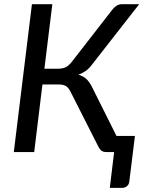

<svg xmlns="http://www.w3.org/2000/svg" viewBox="-20 -738 707 932"><path d="M195.5 -404.5H262.5Q283 -404.5 298 -411.2Q313 -418 329 -438.5L524 -689.5Q533 -701.5 544.8 -709.5Q556.5 -717.5 571 -717.5H655.5L425.5 -423Q412 -405 395.8 -393.5Q379.5 -382 360.5 -375.5Q385.5 -368.5 401 -353Q416.5 -337.5 429.5 -310L545.5 -78H635L607.5 144.5Q606 157.5 596.2 165.8Q586.5 174 572.5 174H513L534 0H495Q480 0 471 -7.8Q462 -15.5 455 -31L322.5 -292.5Q313 -312 300.5 -320Q288 -328 264 -328H186L146 0H47L135 -717.5H234Z"/></svg>

Font: Lato Medium
Style: Italic
Weight: 500
Italic angle: -7°
Designer: Lukasz Dziedzic
Foundry: tyPoland Lukasz Dziedzic
Version: Version 2.006; 2014-01-15